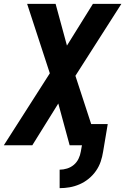

<svg xmlns="http://www.w3.org/2000/svg" viewBox="-21 -755 651 998"><path d="M289 223V127Q308 127 327.5 121Q347 115 362.5 102Q378 89 387 70.5Q396 52 399 33L405 0H341L282 -217L147 0H-1L238 -374L120 -735H268L327 -518L462 -735H610L371 -361L453 -110H539L515 33Q511 59 502.5 84.5Q494 110 478 133Q462 156 440 174Q418 192 392.5 203Q367 214 341 218.5Q315 223 289 223Z"/></svg>

Font: Iosevka Aile Extrabold Oblique
Style: Regular
Weight: 800
Italic angle: -9°
Designer: Belleve Invis
Foundry: Belleve Invis
Version: Version 31.1.0; ttfautohint (v1.8.4)